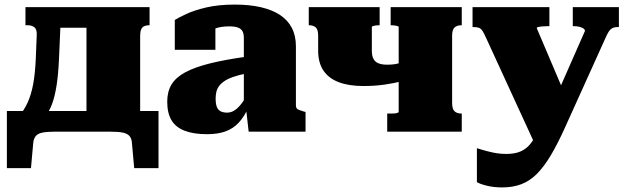

<svg xmlns="http://www.w3.org/2000/svg" viewBox="-20 -574 2737 837"><path d="M357 -44V-543H632V-464H630Q618 -464 609 -460Q600 -456 595.5 -446Q591 -436 591 -418V-44ZM170 -453V-543H445V-453ZM555 48Q554 30 544.5 19Q535 8 515 4Q495 0 460 0H220Q186 0 165.5 4Q145 8 136 19Q127 30 125 48L115 159H10V-90H671V159H565ZM136 -318 140 -418Q142 -445 130.5 -454.5Q119 -464 101 -464H91V-543H247L237 -313Q234 -248 226.5 -200.5Q219 -153 206.5 -119.5Q194 -86 173 -62H59Q85 -93 100.5 -127Q116 -161 124.5 -206.5Q133 -252 136 -318Z M1055 -327V-254Q1020 -247 996 -238.5Q972 -230 957 -219.5Q942 -209 934 -197.5Q926 -186 923 -172.5Q920 -159 920 -145Q920 -121 925.5 -107.5Q931 -94 942.5 -88.5Q954 -83 970 -83Q985 -83 998.5 -90.5Q1012 -98 1026 -114Q1040 -130 1055 -157L1065 -110Q1045 -65 1020.5 -39Q996 -13 962.5 -1Q929 11 883 11Q824 11 785 -4Q746 -19 727.5 -50Q709 -81 709 -131Q709 -175 728 -206Q747 -237 788 -259Q829 -281 895 -297.5Q961 -314 1055 -327ZM1064 0 1052 -106 1043 -101V-412Q1043 -425 1038 -436Q1033 -447 1019.5 -453Q1006 -459 979 -459Q941 -459 916 -449Q891 -439 883 -427Q872 -431 868.5 -438.5Q865 -446 870 -454.5Q875 -463 887 -468.5Q899 -474 919 -473V-357H742V-487Q758 -497 792 -513Q826 -529 879 -541.5Q932 -554 1004 -554Q1068 -554 1117.5 -542.5Q1167 -531 1201 -508.5Q1235 -486 1252.5 -452Q1270 -418 1270 -372V-114Q1270 -106 1273.5 -101.5Q1277 -97 1284.5 -94.5Q1292 -92 1304 -88L1312 -86V0Z M1718 -86V-456Q1718 -459 1712.5 -460.5Q1707 -462 1700 -463Q1693 -464 1687 -464H1683V-543H1993V-464H1991Q1973 -464 1962 -454.5Q1951 -445 1951 -418V-125Q1951 -98 1962 -88.5Q1973 -79 1991 -79H1993V0H1668V-79H1687Q1693 -79 1700 -79.5Q1707 -80 1712.5 -82Q1718 -84 1718 -86ZM1367 -353V-418Q1367 -445 1356.5 -454.5Q1346 -464 1327 -464H1326V-543H1635V-464H1631Q1625 -464 1618 -463Q1611 -462 1606 -460.5Q1601 -459 1601 -456V-353Q1601 -331 1608 -317.5Q1615 -304 1630 -298Q1645 -292 1667 -292Q1686 -292 1699.5 -294Q1713 -296 1733 -302V-220Q1697 -211 1655.5 -205Q1614 -199 1564 -199Q1500 -199 1456 -216Q1412 -233 1389.5 -267Q1367 -301 1367 -353Z M2451 -143 2382 -33 2319 70 2098 -411Q2090 -429 2083.5 -439Q2077 -449 2068.5 -452.5Q2060 -456 2045 -456H2040V-543H2375V-460H2371Q2357 -460 2345.5 -459Q2334 -458 2327 -456.5Q2320 -455 2320 -451ZM2443 -18Q2411 53 2381.5 102.5Q2352 152 2321.5 183Q2291 214 2254 228.5Q2217 243 2169 243Q2132 243 2102 235.5Q2072 228 2059 220V72Q2063 73 2082 79Q2101 85 2129 91Q2157 97 2188 97Q2217 97 2239 90Q2261 83 2278 68Q2295 53 2308.5 29Q2322 5 2333 -29L2375 -87L2530 -439Q2530 -445 2524 -449.5Q2518 -454 2506.5 -457Q2495 -460 2481 -460H2477V-543H2678V-456H2673Q2658 -456 2649 -451Q2640 -446 2633 -435Q2626 -424 2618 -405Z"/></svg>

Font: Roboto Serif Black
Style: Regular
Weight: 900
Designer: Greg Gazdowicz
Foundry: Commercial Type
Version: Version 1.008